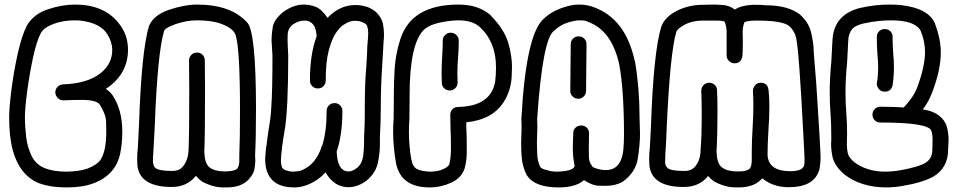

<svg xmlns="http://www.w3.org/2000/svg" viewBox="-20 -820 4190 840"><path d="M271 0Q201 0 149 -19Q66 -54 36 -162Q20 -222 20 -308Q20 -347 30 -426.5Q40 -506 57.5 -585Q75 -664 98 -709Q128 -759 190 -779.5Q252 -800 308 -800Q435 -800 499 -719Q540 -669 540 -603Q540 -495 443 -431Q459 -421 472 -404Q515 -340 515 -244Q515 -193 506 -149Q486 -53 386 -17Q341 0 271 0ZM271 -69Q328 -70 361 -82H362Q403 -98 419 -120Q445 -157 445 -246Q445 -256 444 -288.5Q443 -321 416 -363Q401 -383 337 -383Q303 -383 257 -381Q243 -381 233 -391Q223 -401 222 -415Q222 -430 231.5 -440Q241 -450 256 -451Q360 -454 419 -499Q471 -540 471 -601Q471 -638 446.5 -674.5Q422 -711 361 -725H360Q336 -731 308 -731Q256 -731 214.5 -715.5Q173 -700 159 -676Q140 -640 124.5 -568Q109 -496 99 -421Q89 -346 89 -308Q89 -267 94.5 -221Q100 -175 118.5 -137.5Q137 -100 175.5 -84.5Q214 -69 271 -69Z M842 -731Q794 -731 744 -713Q702 -697 698 -685Q669 -588 657 -268L651 -156Q649 -133 649 -115Q650 -97 657 -88Q670 -72 736 -72Q765 -73 779 -90Q804 -119 805 -166Q808 -224 808 -430Q808 -510 807 -555Q807 -569 816.5 -579.5Q826 -590 843 -590Q856 -590 865.5 -581Q875 -572 876 -557Q877 -510 877 -430Q877 -225 874 -162Q874 -105 897 -87.5Q920 -70 963 -70Q1004 -70 1018 -82Q1027 -94 1027 -117V-142Q1030 -210 1030 -338Q1030 -606 1011 -666Q1002 -695 950 -715Q909 -731 842 -731ZM842 -800Q990 -800 1061 -722Q1100 -683 1100 -342Q1100 -218 1096 -140L1097 -118Q1097 -104 1093.5 -81.5Q1090 -59 1067 -34Q1035 0 971 0H958Q910 0 862 -27Q848 -37 837 -51Q798 -2 732 -2Q590 -2 581 -98L580 -125Q580 -152 583 -172L588 -271Q599 -599 632 -707Q653 -755 720.5 -777.5Q788 -800 842 -800Z M1268 0Q1140 0 1140 -126L1144 -175L1146 -184Q1151 -226 1156 -258Q1165 -306 1167 -354Q1172 -419 1172 -577L1168 -644Q1168 -668 1173 -700.5Q1178 -733 1217 -766Q1263 -800 1309 -800Q1336 -800 1361.5 -790Q1387 -780 1413 -742Q1466 -798 1535 -798Q1560 -798 1586 -790Q1640 -770 1655 -718Q1660 -693 1660 -668Q1660 -653 1658 -637L1657 -615Q1655 -572 1652 -531Q1646 -442 1646 -354Q1646 -293 1642 -217V-186Q1642 -150 1633 -107Q1624 -64 1584 -30Q1545 -1 1504 -1Q1442 -1 1404 -66Q1389 -49 1371 -36Q1318 0 1268 0ZM1264 -69Q1270 -69 1286 -71Q1302 -73 1330 -92Q1364 -117 1384 -169Q1385 -177 1390 -184Q1409 -245 1409 -334Q1409 -349 1419 -359Q1429 -369 1444 -369Q1458 -369 1468 -359Q1478 -349 1478 -334Q1478 -230 1453 -157Q1456 -70 1505 -70Q1522 -70 1541 -85H1542Q1563 -103 1568 -132.5Q1573 -162 1573 -221Q1576 -279 1576 -329V-354Q1576 -458 1583 -535Q1586 -576 1587 -618Q1591 -663 1591 -674Q1591 -691 1587 -704.5Q1583 -718 1562 -724Q1552 -729 1531 -729Q1510 -729 1484 -712Q1468 -703 1450 -676.5Q1432 -650 1418.5 -600Q1405 -550 1405 -467Q1405 -453 1395 -443Q1385 -433 1371 -433Q1356 -433 1346 -443Q1336 -453 1336 -467Q1336 -584 1365 -660Q1365 -680 1358 -699Q1345 -730 1311 -730Q1286 -730 1260 -712Q1242 -697 1239 -675Q1238 -664 1238 -649Q1238 -635 1239 -616.5Q1240 -598 1241 -578Q1241 -338 1225 -247Q1219 -215 1214 -176L1213 -165Q1209 -136 1209 -118Q1209 -105 1212.5 -91.5Q1216 -78 1237 -73H1238Q1248 -69 1264 -69Z M1950 -424Q1934 -424 1924 -433Q1914 -442 1913 -456Q1912 -477 1912 -499Q1912 -535 1914.5 -572Q1917 -609 1917 -643Q1917 -657 1927.5 -667Q1938 -677 1952 -677Q1966 -677 1976.5 -667Q1987 -657 1987 -643Q1987 -606 1984 -567Q1981 -532 1981 -499L1982 -458Q1982 -446 1973.5 -436Q1965 -426 1950 -424ZM1860 0Q1735 0 1713 -104Q1700 -175 1700 -244Q1700 -271 1702 -298Q1703 -330 1703 -379V-405Q1703 -457 1706.5 -518Q1710 -579 1730 -644Q1777 -800 1986 -800Q2075 -800 2128 -752V-751Q2190 -688 2206 -624Q2220 -572 2220 -527L2219 -499Q2219 -430 2184 -374Q2134 -296 2020 -285V-263Q2022 -227 2022 -191Q2022 -179 2022 -149Q2022 -119 2013 -84Q1999 -41 1953.5 -20.5Q1908 0 1860 0ZM1860 -69Q1894 -69 1918 -79.5Q1942 -90 1946 -102Q1953 -130 1953 -174Q1953 -218 1951 -260L1950 -317Q1950 -332 1959.5 -342Q1969 -352 1984 -352Q2126 -355 2146 -461Q2150 -488 2150 -526Q2150 -636 2080 -701Q2048 -731 1986 -731Q1956 -731 1919 -724Q1860 -714 1834 -689Q1772 -627 1772 -404V-379Q1772 -328 1771 -297Q1769 -270 1769 -245Q1769 -180 1780 -119Q1781 -119 1781 -118Q1783 -100 1796 -86.5Q1809 -73 1848 -70Z M2510 -388Q2495 -388 2485 -398Q2475 -408 2475 -422L2477 -627Q2477 -641 2487 -651Q2497 -661 2512 -661Q2526 -661 2536 -651Q2546 -641 2546 -627L2544 -422Q2544 -408 2534 -398Q2524 -388 2510 -388ZM2424 0Q2320 0 2286 -52Q2285 -52 2285 -53Q2265 -90 2262 -138Q2260 -166 2260 -194L2262 -266L2261 -299Q2281 -667 2357 -736Q2394 -773 2456 -791Q2486 -800 2514 -800Q2545 -800 2574 -790Q2717 -740 2757 -553L2758 -552Q2778 -435 2778 -306V-305Q2778 -290 2779 -272Q2780 -254 2780 -235Q2780 -188 2770.5 -126.5Q2761 -65 2703 -24Q2672 -7 2630 -7Q2625 -7 2598.5 -7.5Q2572 -8 2535 -32Q2499 0 2424 0ZM2436 -70Q2488 -74 2494 -93Q2486 -133 2486 -175Q2486 -192 2487 -209Q2488 -226 2488 -239Q2488 -252 2498 -261.5Q2508 -271 2523 -271Q2537 -271 2547 -261.5Q2557 -252 2557 -237L2556 -166Q2556 -155 2556.5 -133Q2557 -111 2570 -94V-93Q2576 -84 2613 -77L2631 -76Q2697 -76 2707 -163Q2710 -197 2710 -230Q2710 -426 2689 -539Q2656 -688 2551 -725Q2544 -731 2515 -731Q2495 -731 2463 -721Q2431 -711 2405 -686Q2354 -654 2330 -298Q2331 -282 2331 -265L2329 -192Q2329 -172 2330.5 -142.5Q2332 -113 2344 -89Q2350 -81 2375 -75Q2394 -69 2420 -69Z M3214 0H3200Q3151 0 3103 -27Q3089 -37 3078 -50Q3040 -2 2971 -2Q2830 -2 2821 -98L2820 -125Q2820 -152 2823 -171L2828 -269Q2839 -592 2873 -703Q2889 -747 2944 -774Q2995 -799 3055 -799L3101 -800Q3122 -800 3147.5 -797.5Q3173 -795 3195 -778Q3221 -796 3272 -799Q3320 -799 3330 -797Q3425 -797 3478 -758Q3517 -724 3528 -680Q3539 -636 3540 -598L3541 -579Q3545 -537 3551 -456Q3570 -168 3570 -129Q3570 -105 3565 -79Q3543 -1 3431 -1Q3362 -1 3315 -40Q3282 -1 3214 0ZM3214 -70Q3246 -70 3260 -82Q3269 -93 3269 -121V-160Q3269 -203 3272.5 -257.5Q3276 -312 3276 -358Q3276 -391 3274 -421Q3274 -435 3283 -446.5Q3292 -458 3308 -458Q3339 -458 3342.5 -425Q3346 -392 3346 -353Q3346 -306 3342 -252Q3338 -187 3338 -142Q3342 -71 3437 -71Q3490 -71 3498 -96Q3500 -104 3500 -119Q3500 -134 3495 -224Q3476 -597 3463 -655Q3456 -685 3434 -705Q3406 -730 3292 -730Q3251 -730 3237 -723Q3231 -709 3229 -685Q3230 -667 3230 -638Q3230 -609 3229 -590Q3229 -543 3194 -543Q3180 -543 3169.5 -553Q3159 -563 3159 -578V-685Q3157 -711 3150 -725Q3145 -730 3111 -730H3056Q3010 -730 2977.5 -713Q2945 -696 2939 -681Q2912 -592 2897 -266Q2895 -204 2891 -147L2890 -109Q2890 -97 2898 -88Q2908 -72 2977 -72Q3005 -73 3020 -90Q3045 -119 3045 -165Q3050 -216 3050 -328Q3050 -377 3048 -422Q3048 -437 3057.5 -447Q3067 -457 3081 -458Q3097 -458 3107 -448.5Q3117 -439 3117 -425Q3119 -383 3119 -338Q3119 -233 3115 -162Q3115 -105 3138.5 -87.5Q3162 -70 3204 -70Z M3851 -419Q3831 -419 3822 -435Q3816 -444 3816 -454L3817 -461Q3822 -491 3822 -525Q3822 -550 3819 -578Q3816 -618 3816 -660Q3817 -675 3827 -684Q3837 -693 3852 -693Q3867 -692 3876 -682.5Q3885 -673 3885 -660V-657Q3885 -622 3888 -583Q3891 -554 3891 -526Q3891 -486 3885 -446Q3878 -419 3851 -419ZM3856 0Q3746 -1 3674 -57Q3630 -95 3622 -135Q3616 -163 3616 -191L3617 -211Q3617 -280 3613.5 -324Q3610 -368 3610 -415Q3610 -479 3617 -550L3622 -644Q3628 -758 3746 -786H3747Q3808 -800 3872 -800Q3895 -800 3919 -798Q4046 -784 4072 -713V-712Q4096 -648 4096 -590Q4096 -514 4058 -415Q4042 -373 4017 -341L4035 -338Q4100 -323 4121 -271Q4130 -240 4130 -209L4128 -165Q4128 -86 4063 -47Q4013 -20 3925 -6Q3890 0 3856 0ZM3854 -69Q3882 -69 3913 -74Q3998 -89 4028.5 -107.5Q4059 -126 4059 -165L4060 -208Q4060 -235 4054 -249Q4039 -284 3831 -284Q3817 -284 3807 -294Q3797 -304 3797 -318Q3797 -333 3807 -343Q3817 -353 3831 -353Q3889 -353 3934 -350Q3978 -397 3993 -438Q4027 -530 4027 -592Q4027 -639 4008 -685Q3984 -731 3878 -731Q3822 -731 3761 -718Q3720 -709 3706 -690Q3692 -671 3691 -641L3686 -545Q3679 -475 3679 -415Q3679 -372 3682.5 -327.5Q3686 -283 3686 -236L3685 -189Q3685 -169 3689 -150Q3693 -131 3717 -111Q3772 -69 3854 -69Z"/></svg>

Font: Bubblez Graffiti
Style: Regular
Weight: 400
Designer: GGBotNet
Foundry: GGBotNet
Version: 1.00